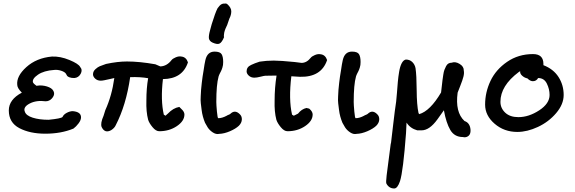

<svg xmlns="http://www.w3.org/2000/svg" viewBox="-20 -741 3262 1090"><path d="M237 18Q150 18 90 -13.5Q30 -45 30 -114Q30 -176 104 -215Q79 -240 78 -258Q72 -308 129.5 -360Q187 -412 275 -420Q322 -422 374 -400.5Q426 -379 435 -361Q450 -344 438 -322Q426 -300 402 -298Q385 -298 374.5 -302Q364 -306 361 -310.5Q358 -315 354 -323Q347 -333 327 -339.5Q307 -346 288 -344Q229 -340 195.5 -317Q162 -294 167 -274Q171 -265 187 -254Q199 -256 206 -256Q235 -256 259 -245.5Q283 -235 287 -214Q289 -198 274.5 -182Q260 -166 239 -166Q186 -173 148 -153Q110 -133 121 -107Q128 -85 165.5 -73Q203 -61 256 -61Q327 -68 335 -77Q341 -91 359 -100.5Q377 -110 393 -110Q440 -106 440 -75Q440 -59 426 -40.5Q412 -22 397 -11Q327 18 237 18Z M508 -319Q508 -336 522 -348.5Q536 -361 546.5 -365Q557 -369 582 -378Q648 -392 701 -392Q772 -392 862 -376L890 -364Q927 -365 954 -400Q960 -408 977.5 -415.5Q995 -423 1010 -420Q1037 -417 1047 -387Q1016 -293 905 -292Q891 -172 910 -90L920 -84Q922 -86 926 -90Q930 -94 933 -96Q963 -128 998 -134L1009 -123Q1027 -107 1027 -91Q1027 -54 984 -25Q941 4 884 4Q865 4 846 -19Q827 -42 821 -61Q809 -107 811 -169Q811 -240 821 -297Q776 -305 719 -303Q696 -144 637 -30Q630 -14 611 -2Q575 18 557 -20Q549 -41 568 -84Q577 -111 578 -116Q615 -197 629 -298Q620 -296 602.5 -292Q585 -288 572.5 -285.5Q560 -283 552 -283Q533 -283 520.5 -294.5Q508 -306 508 -319Z M1224 19Q1207 23 1188.5 11Q1170 -1 1159 -18L1144 -44Q1137 -61 1132 -79Q1127 -97 1124.5 -118Q1122 -139 1120 -154.5Q1118 -170 1119.5 -194.5Q1121 -219 1121.5 -231Q1122 -243 1125.5 -270.5Q1129 -298 1130 -305.5Q1131 -313 1136 -342.5Q1141 -372 1141 -375L1146 -400Q1157 -448 1198 -448Q1229 -448 1238 -433.5Q1247 -419 1247 -389Q1247 -380 1246 -372Q1245 -364 1242.5 -357Q1240 -350 1238.5 -345.5Q1237 -341 1233.5 -334.5Q1230 -328 1229 -326Q1223 -314 1221 -307Q1208 -260 1208 -162Q1208 -146 1211.5 -108Q1215 -70 1219 -70Q1241 -70 1267 -84Q1269 -86 1277 -89Q1285 -92 1288 -95Q1314 -120 1341 -93Q1354 -81 1353 -62Q1352 -43 1336 -27Q1318 -10 1285.5 4Q1253 18 1224 19ZM1166 -523Q1164 -539 1172.5 -569Q1181 -599 1182 -604Q1202 -669 1215 -694Q1227 -711 1236.5 -716.5Q1246 -722 1264 -721L1271 -717Q1293 -697 1293 -676.5Q1293 -656 1282 -635Q1271 -605 1270 -600Q1269 -597 1265 -589Q1261 -581 1260 -578Q1259 -575 1256 -567Q1253 -559 1253 -556Q1253 -553 1251.5 -544Q1250 -535 1252 -530Q1240 -501 1227 -494Q1214 -487 1187 -499Q1169 -507 1166 -523Z M1380 -336Q1380 -348 1386 -357Q1392 -366 1406 -372.5Q1420 -379 1428 -382Q1436 -385 1454 -391Q1492 -397 1534 -397Q1572 -397 1652 -389L1692 -384Q1721 -384 1744 -413Q1750 -421 1767.5 -428.5Q1785 -436 1800 -433Q1827 -430 1837 -400Q1804 -302 1683 -305L1634 -308Q1618 -177 1638 -90L1648 -84L1672 -96Q1692 -122 1720 -128Q1721 -127 1728 -126Q1735 -125 1737 -123Q1755 -107 1755 -91Q1755 -54 1712 -25Q1669 4 1612 4Q1593 4 1574 -19Q1555 -42 1549 -61Q1537 -107 1539 -169Q1539 -243 1550 -312L1486 -311Q1481 -311 1459 -305.5Q1437 -300 1424 -300Q1405 -300 1392.5 -311.5Q1380 -323 1380 -336Z M2004 19Q1987 23 1968.5 11Q1950 -1 1939 -18L1924 -44Q1917 -61 1912 -79Q1907 -97 1904.5 -118Q1902 -139 1900 -154.5Q1898 -170 1899.5 -194.5Q1901 -219 1901.5 -231Q1902 -243 1905.5 -270.5Q1909 -298 1910 -305.5Q1911 -313 1916 -342.5Q1921 -372 1921 -375L1926 -400Q1937 -448 1978 -448Q2009 -448 2018 -433.5Q2027 -419 2027 -389Q2027 -380 2026 -372Q2025 -364 2022.5 -357Q2020 -350 2018.5 -345.5Q2017 -341 2013.5 -334.5Q2010 -328 2009 -326Q2003 -314 2001 -307Q1988 -260 1988 -162Q1988 -146 1991.5 -108Q1995 -70 1999 -70Q2021 -70 2047 -84Q2049 -86 2057 -89Q2065 -92 2068 -95Q2094 -120 2121 -93Q2134 -81 2133 -62Q2132 -43 2116 -27Q2098 -10 2065.5 4Q2033 18 2004 19Z M2218 329Q2189 329 2174 302Q2170 297 2175 254.5Q2180 212 2188 154Q2196 96 2198 77L2200 69Q2202 54 2212 -33Q2222 -120 2229 -164Q2231 -179 2233.5 -213.5Q2236 -248 2238.5 -276Q2241 -304 2246 -334Q2251 -364 2260.5 -382Q2270 -400 2284 -403Q2306 -403 2320.5 -389Q2335 -375 2339 -354Q2345 -314 2345.5 -229.5Q2346 -145 2356 -99L2360 -93Q2422 -111 2484 -216Q2486 -229 2488 -250.5Q2490 -272 2492 -285.5Q2494 -299 2496.5 -316.5Q2499 -334 2503 -344.5Q2507 -355 2512.5 -365.5Q2518 -376 2526 -380.5Q2534 -385 2544 -385Q2565 -393 2589.5 -378Q2614 -363 2613 -340Q2616 -326 2611 -306Q2606 -286 2593 -253.5Q2580 -221 2578 -215Q2563 -104 2617 -54Q2647 -44 2651 -7Q2654 27 2630 36Q2620 40 2608 37Q2560 37 2536.5 -3Q2513 -43 2500 -115L2463 -63Q2418 -1 2373 -1H2349Q2309 -12 2288 -45Q2285 9 2285 15Q2269 230 2251 287Q2237 329 2218 329Z M2917 8Q2842 8 2788 -38.5Q2734 -85 2734 -147Q2734 -217 2764.5 -281.5Q2795 -346 2859 -390Q2923 -434 3006 -434Q3065 -434 3065 -378V-371Q3122 -349 3151 -303.5Q3180 -258 3180 -202Q3180 -149 3137.5 -99Q3095 -49 3034 -20.5Q2973 8 2917 8ZM2923 -76Q2982 -76 3041 -114.5Q3100 -153 3100 -202Q3100 -235 3084.5 -266.5Q3069 -298 3035 -298Q3025 -280 3005 -280Q2990 -280 2974 -296Q2958 -299 2944.5 -311Q2931 -323 2933 -337L2925 -332Q2821 -254 2821 -163Q2821 -127 2848 -101.5Q2875 -76 2923 -76Z"/></svg>

Font: Excalifont
Style: Regular
Weight: 400
Designer: Your Own Font Foundry (Virgil); Ján Filípek / DizajnDesign (Excalifont, modifications)
Foundry: Your Own Font Foundry (Virgil); Ján Filípek / DizajnDesign (Excalifont, modifications)
Version: Version 1.000;Glyphs 3.2 (3227)